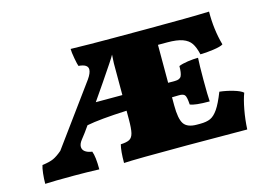

<svg xmlns="http://www.w3.org/2000/svg" viewBox="-74 -641 1092 782"><g transform="rotate(-15 472.0 -250.0)"><path d="M882 1 629 0Q409 0 362 3Q362 -48 369 -74Q394 -75 406 -81.5Q418 -88 422.5 -106.5Q427 -125 427 -164V-200Q313 -195 258 -184Q238 -155 221 -134Q209 -119 209 -106Q209 -94 219 -86Q229 -78 249 -75Q258 -52 258 2Q204 0 152 0Q66 0 30 2Q30 -19 32.5 -41.5Q35 -64 39 -75Q70 -79 86.5 -86.5Q103 -94 124 -112L308 -364Q324 -387 324 -402Q324 -424 285 -427Q282 -434 277 -461Q272 -488 272 -502Q354 -500 441 -500Q442 -501 443 -500H463H599Q772 -500 856 -503Q855 -428 874 -360Q864 -353 832 -348.5Q800 -344 777 -344Q770 -375 758.5 -392Q747 -409 723.5 -417.5Q700 -426 659 -426H620V-266H623Q628 -266 649 -266Q670 -266 676 -278.5Q682 -291 682 -320Q696 -326 720 -329.5Q744 -333 764 -333Q762 -303 762 -241Q762 -174 764 -149Q701 -149 682 -158Q680 -192 673 -199Q666 -206 649 -205.5Q632 -205 624 -205H620V-171Q620 -114 634.5 -92.5Q649 -71 689 -71H703Q730 -71 746.5 -78.5Q763 -86 778.5 -108.5Q794 -131 812 -177Q840 -174 869 -165.5Q898 -157 909 -147Q899 -121 891.5 -80.5Q884 -40 882 1ZM427 -266V-400L429 -436Q425 -428 409 -404Q363 -335 315 -266Z"/></g></svg>

Font: Vollkorn SC Black
Style: Regular
Weight: 900
Designer: Friedrich Althausen
Foundry: Friedrich Althausen
Version: Version 4.015